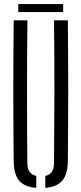

<svg xmlns="http://www.w3.org/2000/svg" viewBox="-20 -898 392 924"><path d="M46 -123Q42 -461.5 46 -800H112Q110 -631 110 -456.5Q110 -282 111.5 -113Q111.5 -60.5 154.5 -51.5V6Q97 1.5 71.8 -29Q46.5 -59.5 46 -123ZM198 6V-51.5Q240 -60 240 -113Q241.5 -282 241.8 -456.5Q242 -631 240 -800H306.5Q310 -461.5 306.5 -123Q305.5 -59.5 280.2 -29Q255 1.5 198 6ZM68 -878.5H284V-840H68Z"/></svg>

Font: Big Shoulders Stencil Display
Style: Regular
Weight: 400
Designer: Patric King
Foundry: XO Type Co
Version: Version 1.000